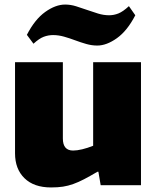

<svg xmlns="http://www.w3.org/2000/svg" viewBox="-20 -813 688 843"><path d="M204 10Q129 10 87.5 -30.5Q46 -71 46 -140V-540H256V-205Q256 -152 301 -152Q318 -152 341 -157.5Q364 -163 389 -173V-540H599V0H422L412 -59H408Q374 -39 349 -26Q324 -13 301.5 -5Q279 3 256.5 6.5Q234 10 204 10ZM98 -660Q133 -728 178.5 -760.5Q224 -793 266 -793Q290 -793 314 -785.5Q338 -778 362 -769.5Q386 -761 410.5 -753.5Q435 -746 459 -746Q480 -746 500 -754Q520 -762 546 -786L574 -746Q539 -678 493.5 -645.5Q448 -613 407 -613Q383 -613 358.5 -620Q334 -627 310 -636Q286 -645 261.5 -652Q237 -659 213 -659Q192 -659 172 -651.5Q152 -644 127 -621Z"/></svg>

Font: Encode Sans Narrow
Style: Black
Weight: 900
Designer: Pablo Impallari, Andres Torresi
Foundry: Pablo Impallari, Andres Torresi
Version: Version 1.000; ttfautohint (v1.00) -l 8 -r 50 -G 200 -x 14 -